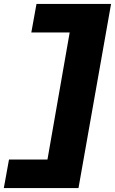

<svg xmlns="http://www.w3.org/2000/svg" viewBox="-74 -747 588 981"><path d="M-54.5 214H327L493.5 -727H112.5L86 -581H282L168.5 68H-28Z"/></svg>

Font: Anybody Black
Style: Italic
Weight: 900
Italic angle: -10°
Designer: Tyler Finck
Foundry: Etcetera Type Company
Version: Version 1.113;gftools[0.9.25]